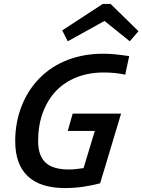

<svg xmlns="http://www.w3.org/2000/svg" viewBox="-20 -937 721 972"><path d="M634 -653 614 -559Q586 -565 560 -567.5Q534 -570 505 -570Q429 -570 367.5 -545.5Q306 -521 263 -476Q220 -430 196.5 -366Q173 -302 173 -223Q173 -149 210.5 -114Q248 -79 328 -79Q345 -79 364.5 -81Q384 -83 403 -86L460 -274H323L348 -362H593L487 -9Q440 3 397.5 9Q355 15 309 15Q184 15 120.5 -45Q57 -105 57 -223Q57 -317 89.5 -400Q122 -483 182 -543Q242 -603 323.5 -634Q405 -665 503 -665Q532 -665 562.5 -662Q593 -659 634 -653ZM323 -728 295 -783 500 -917H540L681 -779L637 -728L509 -831Z"/></svg>

Font: Intel One Mono Medium
Style: Italic
Weight: 500
Italic angle: -16°
Monospace: yes
Designer: Fred Shallcrass
Foundry: Frere-Jones Type LLC
Version: Version 1.400;hotconv 1.1.0;makeotfexe 2.6.0;FJTRelease1.4